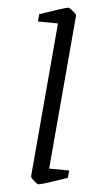

<svg xmlns="http://www.w3.org/2000/svg" viewBox="-20 -471 268 500"><path d="M61 -12 131 -410 79 -415 82 -434Q150 -451 158 -451Q161 -451 170 -442Q179 -433 178 -430L108 -32L160 -27L157 -8Q133 -2 112 3Q91 8 81 9Q77 9 69 0.5Q61 -8 61 -12Z"/></svg>

Font: Grenze ExtraLight
Style: Italic
Weight: 275
Italic angle: -10°
Designer: Renata Polastri
Foundry: Omnibus-Type
Version: Version 1.002; ttfautohint (v1.8)